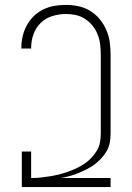

<svg xmlns="http://www.w3.org/2000/svg" viewBox="-20 -763 540 783"><path d="M69 0V-145H107V-37H110Q128 -37 146.5 -39Q165 -41 183.5 -44Q202 -47 220 -51.5Q238 -56 255.5 -62Q273 -68 290 -76Q307 -84 322.5 -94Q338 -104 351 -117.5Q364 -131 374 -147Q384 -163 387.5 -181Q391 -199 391 -218V-540Q391 -561 388.5 -581.5Q386 -602 378.5 -621.5Q371 -641 358 -657.5Q345 -674 327.5 -685.5Q310 -697 290 -701.5Q270 -706 249 -706Q221 -706 193.5 -697.5Q166 -689 146 -669.5Q126 -650 116.5 -623Q107 -596 107 -568V-565H67V-568Q67 -592 72.5 -615.5Q78 -639 89.5 -660Q101 -681 118 -697.5Q135 -714 156.5 -724.5Q178 -735 201.5 -739Q225 -743 249 -743Q275 -743 300.5 -737.5Q326 -732 348 -718.5Q370 -705 386.5 -685Q403 -665 413.5 -641Q424 -617 427.5 -591.5Q431 -566 431 -540V-218Q431 -199 427.5 -180.5Q424 -162 414.5 -146Q405 -130 392.5 -116.5Q380 -103 365 -92Q350 -81 333 -72.5Q316 -64 299 -57Q282 -50 264 -45Q246 -40 228 -37H431V0Z"/></svg>

Font: Iosevka Term Curly Extralight
Style: Regular
Weight: 200
Designer: Belleve Invis
Foundry: Belleve Invis
Version: Version 32.3.0